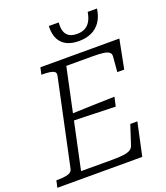

<svg xmlns="http://www.w3.org/2000/svg" viewBox="-183 -1035 987 1145"><g transform="rotate(-20 311.0 -462.0)"><path d="M264 -924Q263 -920 263 -917.5Q263 -915 263 -912Q263 -867 280 -837Q297 -807 328 -792.5Q359 -778 403 -778Q448 -778 483 -794Q518 -810 540 -842.5Q562 -875 569 -924H510Q504 -889 491 -866.5Q478 -844 457 -833Q436 -822 407 -822Q377 -822 358 -833Q339 -844 331 -866.5Q323 -889 326 -924ZM565 -209 520 0H-19L-9 -44H2Q38 -44 64 -51Q90 -58 94 -80L211 -630Q215 -652 192.5 -659Q170 -666 133 -666H122L132 -710H633L597 -526H553L561 -621Q563 -639 551.5 -648.5Q540 -658 514 -661.5Q488 -665 446 -665H280L148 -45H347Q390 -45 417.5 -48.5Q445 -52 460.5 -61.5Q476 -71 481 -89L520 -209ZM200 -385Q248 -387 295.5 -388.5Q343 -390 391 -391.5Q439 -393 487 -394L474 -336Q427 -337 380 -338.5Q333 -340 286 -341.5Q239 -343 191 -344Z"/></g></svg>

Font: Roboto Serif ExtraLight
Style: Italic
Weight: 250
Italic angle: -10°
Designer: Greg Gazdowicz
Foundry: Commercial Type
Version: Version 1.008